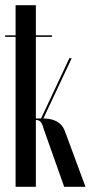

<svg xmlns="http://www.w3.org/2000/svg" viewBox="-22 -719 349 739"><path d="M145 -226Q140 -245 133.5 -251Q127 -257 118 -257H116V0H38V-577H-2V-583H38V-699H116V-583H178V-577H116V-263H136L245 -495H254L145 -263Q156 -263 168.5 -261Q181 -259 192.5 -253.5Q204 -248 213.5 -238Q223 -228 229 -211L307 0H225Z"/></svg>

Font: Moniqa SemBd Narrow Display
Style: Regular
Weight: 600
Width: 4
Designer: Rajesh Rajput
Foundry: Rajesh Rajput
Version: Version 1.000